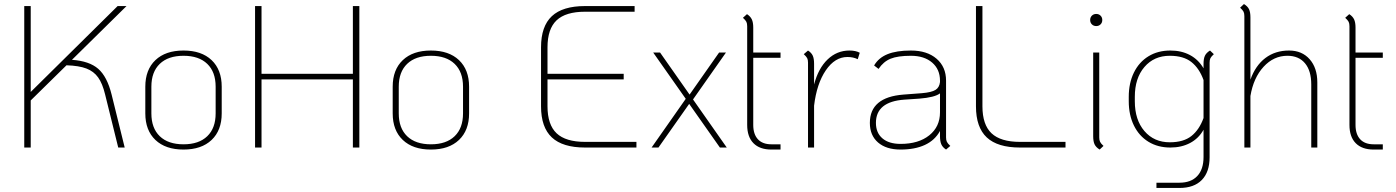

<svg xmlns="http://www.w3.org/2000/svg" viewBox="-20 -730 6907 950"><path d="M532 -263 597 0H565L500 -263Q487 -317 465.5 -347Q444 -377 407.5 -391Q371 -405 309 -407L132 -233V0H100V-700H132V-275L562 -700H606L336 -434Q422 -428 466 -389.5Q510 -351 532 -263Z M699 -169V-301Q699 -385 749 -432.5Q799 -480 888 -480Q977 -480 1027 -432.5Q1077 -385 1077 -301V-169Q1077 -85 1027 -37.5Q977 10 888 10Q799 10 749 -37.5Q699 -85 699 -169ZM1047 -169V-301Q1047 -374 1005.5 -414Q964 -454 888 -454Q812 -454 770.5 -414Q729 -374 729 -301V-169Q729 -96 770.5 -56Q812 -16 888 -16Q964 -16 1005.5 -56Q1047 -96 1047 -169Z M1242 -700H1274V-365H1726V-700H1758V0H1726V-337H1274V0H1242Z M1923 -169V-301Q1923 -385 1973 -432.5Q2023 -480 2112 -480Q2201 -480 2251 -432.5Q2301 -385 2301 -301V-169Q2301 -85 2251 -37.5Q2201 10 2112 10Q2023 10 1973 -37.5Q1923 -85 1923 -169ZM2271 -169V-301Q2271 -374 2229.5 -414Q2188 -454 2112 -454Q2036 -454 1994.5 -414Q1953 -374 1953 -301V-169Q1953 -96 1994.5 -56Q2036 -16 2112 -16Q2188 -16 2229.5 -56Q2271 -96 2271 -169Z M2657 -204V-496Q2657 -600 2710.5 -650Q2764 -700 2875 -700H3120V-672H2875Q2779 -672 2734 -629.5Q2689 -587 2689 -496V-365H3066V-337H2689V-204Q2689 -113 2734 -70.5Q2779 -28 2875 -28H3129V0H2875Q2764 0 2710.5 -50Q2657 -100 2657 -204Z M3542 0 3390 -216 3238 0H3204L3373 -241L3212 -470H3246L3392 -262L3538 -470H3572L3409 -238L3576 0Z M3707 -444V-112Q3707 -66 3730 -41Q3753 -16 3797 -16H3842V10H3797Q3739 10 3708 -21.5Q3677 -53 3677 -112V-600Q3677 -614 3673 -622Q3669 -630 3656 -642L3676 -660Q3693 -649 3700 -634Q3707 -619 3707 -594V-470H3842V-444Z M4234 -469 4224 -437Q4202 -448 4173 -448Q4111 -448 4066 -382Q4021 -316 4008 -207V0H3978V-420Q3978 -434 3974 -442Q3970 -450 3957 -462L3978 -480Q3995 -469 4001.5 -454.5Q4008 -440 4008 -414V-312Q4029 -392 4075 -436Q4121 -480 4183 -480Q4214 -480 4234 -469Z M4682 -8 4661 10Q4644 -1 4637.5 -16Q4631 -31 4631 -56V-82Q4606 -36 4556.5 -13Q4507 10 4436 10Q4365 10 4324.5 -25Q4284 -60 4284 -122Q4284 -249 4450 -262L4542 -269Q4589 -273 4608.5 -285Q4628 -297 4631 -324V-331Q4631 -387 4592 -420.5Q4553 -454 4487 -454Q4422 -454 4386.5 -439.5Q4351 -425 4327 -389L4305 -406Q4327 -444 4371.5 -462Q4416 -480 4487 -480Q4567 -480 4614 -439.5Q4661 -399 4661 -331V-50Q4661 -37 4665 -28.5Q4669 -20 4682 -8ZM4631 -174V-268Q4605 -248 4529 -242L4455 -237Q4314 -227 4314 -122Q4314 -73 4346 -45.5Q4378 -18 4436 -18Q4525 -18 4578 -60.5Q4631 -103 4631 -174Z M4809 -204V-700H4841V-204Q4841 -113 4886 -70.5Q4931 -28 5027 -28H5252V0H5027Q4916 0 4862.5 -50Q4809 -100 4809 -204Z M5374 -631Q5374 -644 5382.5 -652.5Q5391 -661 5404 -661Q5417 -661 5425.5 -652.5Q5434 -644 5434 -631Q5434 -618 5425.5 -609.5Q5417 -601 5404 -601Q5391 -601 5382.5 -609.5Q5374 -618 5374 -631ZM5389 -56V-470H5419V-50Q5419 -37 5423 -28.5Q5427 -20 5440 -8L5421 10Q5403 -1 5396 -15.5Q5389 -30 5389 -56Z M5986 -462Q5973 -450 5969 -442Q5965 -434 5965 -420V48Q5965 121 5926.5 160.5Q5888 200 5816 200H5702V174H5816Q5873 174 5904 141Q5935 108 5935 47V-88Q5911 -45 5868.5 -22.5Q5826 0 5771 0Q5709 0 5662.5 -28.5Q5616 -57 5590.5 -109Q5565 -161 5565 -229V-251Q5565 -319 5590.5 -371Q5616 -423 5662.5 -451.5Q5709 -480 5771 -480Q5826 -480 5868 -457.5Q5910 -435 5935 -392V-414Q5935 -440 5942 -454.5Q5949 -469 5967 -480ZM5935 -146V-334Q5914 -392 5875 -423Q5836 -454 5768 -454Q5690 -454 5642.5 -398.5Q5595 -343 5595 -251V-229Q5595 -137 5642.5 -81.5Q5690 -26 5768 -26Q5836 -26 5875 -57Q5914 -88 5935 -146Z M6498 -322V0H6468V-312Q6468 -380 6437 -417Q6406 -454 6350 -454Q6282 -454 6232 -399.5Q6182 -345 6167 -255V0H6137V-650Q6137 -664 6133 -672Q6129 -680 6116 -692L6135 -710Q6153 -699 6160 -684.5Q6167 -670 6167 -644V-336Q6192 -406 6241 -443Q6290 -480 6358 -480Q6422 -480 6460 -437Q6498 -394 6498 -322Z M6687 -444V-112Q6687 -66 6710 -41Q6733 -16 6777 -16H6822V10H6777Q6719 10 6688 -21.5Q6657 -53 6657 -112V-600Q6657 -614 6653 -622Q6649 -630 6636 -642L6656 -660Q6673 -649 6680 -634Q6687 -619 6687 -594V-470H6822V-444Z"/></svg>

Font: KoHo ExtraLight
Style: Regular
Weight: 275
Version: Version 1.000; ttfautohint (v1.6)